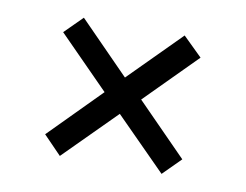

<svg xmlns="http://www.w3.org/2000/svg" viewBox="-50 -516 631 493"><g transform="rotate(10 265.0 -270.0)"><path d="M132.9 -89.9 86.1 -138.2 217.6 -271.2 86.1 -404.4 132.1 -450.2 262.6 -317.2 394.9 -450.2 444.9 -401.2 313.4 -268.8 444.1 -135.9 398.1 -89.9 265.8 -223.1Z"/></g></svg>

Font: Faustina Light
Style: Regular
Weight: 300
Designer: Alfonso Garcia
Foundry: http://www.omnibus-type.com
Version: Version 1.200